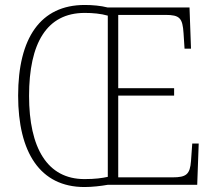

<svg xmlns="http://www.w3.org/2000/svg" viewBox="-20 -744 867 773"><path d="M320 9C350 9 386 5 414 0H774L780 -166H754L749 -96C745 -42 730 -30 675 -30H456V-359H681V-389H456V-684H646C704 -684 715 -671 719 -610L723 -548H749L743 -714H413C386 -721 352 -724 321 -724C143 -724 53 -591 53 -359C53 -131 141 9 320 9ZM320 -23C170 -23 97 -149 97 -358C97 -570 168 -692 321 -692C354 -692 386 -689 414 -681V-32C391 -27 364 -23 320 -23Z"/></svg>

Font: Noto Serif Hebrew SemiCondensed ExtraLight
Style: Regular
Weight: 200
Width: 4
Designer: Monotype Design Team
Foundry: Monotype Imaging Inc.
Version: Version 2.004